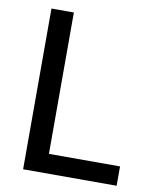

<svg xmlns="http://www.w3.org/2000/svg" viewBox="-82 -786 693 849"><g transform="rotate(10 264.5 -361.0)"><path d="M500 0V-86.9H180.7V-721.7H80.1V0Z"/></g></svg>

Font: FreeUniversal
Style: Regular
Weight: 400
Version: Version 1.001